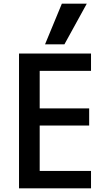

<svg xmlns="http://www.w3.org/2000/svg" viewBox="-20 -1020 590 1040"><path d="M83 0V-730H473V-636H195V-433H463V-340H195V-94H473V0ZM329 -780H224L315 -1000H450Z"/></svg>

Font: M PLUS Code Latin SemiExpanded Medium
Style: Regular
Weight: 500
Width: 6
Designer: Coji Morishita
Foundry: UNDERFOREST DESIGN
Version: Version 1.002; ttfautohint (v1.8.3)